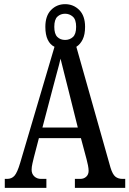

<svg xmlns="http://www.w3.org/2000/svg" viewBox="-20 -903 622 923"><path d="M3 0V-43H14Q36 -43 49.5 -58Q63 -73 77 -120L242 -678Q221 -688 209.5 -712Q198 -736 198 -774Q198 -827 225.5 -855Q253 -883 293 -883Q333 -883 361 -855Q389 -827 389 -774Q389 -737 377.5 -713.5Q366 -690 347 -678L511 -98Q521 -65 534.5 -54Q548 -43 569 -43H582V0H340V-43H366Q383 -43 394.5 -53.5Q406 -64 406 -82Q406 -92 403 -108Q400 -124 396 -138L369 -239H167L143 -147Q140 -135 136 -117.5Q132 -100 132 -87Q132 -67 145 -55Q158 -43 177 -43H203V0ZM293 -711Q315 -711 330.5 -725Q346 -739 346 -774Q346 -809 330 -823Q314 -837 293 -837Q271 -837 256 -823Q241 -809 241 -774Q241 -740 255.5 -725.5Q270 -711 293 -711ZM184 -290H354L309 -470Q298 -514 288 -553Q278 -592 271 -621Q265 -594 254 -555Q243 -516 234 -480Z"/></svg>

Font: Noto Serif Tamil ExtraCondensed Medium
Style: Regular
Weight: 500
Width: 2
Designer: Indian Type Foundry, Tom Grace, and the Monotype Design Team
Foundry: Monotype Imaging Inc.
Version: Version 2.004; ttfautohint (v1.8.4.7-5d5b)